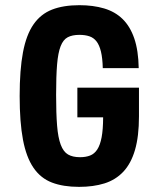

<svg xmlns="http://www.w3.org/2000/svg" viewBox="-20 -718 617 748"><path d="M281.4 -260.8H381.8Q381.6 -213.4 375.9 -183.2Q370.2 -153 359 -135.8Q347.8 -118.6 331 -112.1Q314.2 -105.6 291.8 -105.6Q263.2 -105.6 245.1 -116.1Q227 -126.6 216.6 -154.2Q206.2 -181.8 202.4 -228.8Q198.6 -275.8 198.6 -348.6Q198.6 -421.6 202.4 -467Q206.2 -512.4 216.2 -538Q226.2 -563.6 243.9 -572.9Q261.6 -582.2 289.4 -582.2Q311.6 -582.2 328.3 -576.6Q345 -571 356.1 -556.6Q367.2 -542.2 373.3 -517Q379.4 -491.8 380.4 -452.6H520.4Q519.2 -521.4 503.1 -568.3Q487 -615.2 457.6 -643.9Q428.2 -672.6 385.5 -685.2Q342.8 -697.8 289.4 -697.8Q226.8 -697.8 182.7 -680.6Q138.6 -663.4 110.5 -622.9Q82.4 -582.4 69.5 -514.2Q56.6 -446 56.6 -343.8Q56.6 -241.8 69.5 -173.6Q82.4 -105.4 110.4 -64.5Q138.4 -23.6 182.4 -6.8Q226.4 10 288 10Q344 10 387.2 -3.6Q430.4 -17.2 460.4 -49Q490.4 -80.8 505.9 -133.8Q521.4 -186.8 521.4 -264.6V-376.4H281.4Z"/></svg>

Font: Secuela Light
Style: Regular
Weight: 300
Designer: Fernando Haro
Foundry: deFharo
Version: Version 1.708